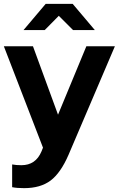

<svg xmlns="http://www.w3.org/2000/svg" viewBox="-20 -761 617 996"><path d="M105 215Q68 215 43 210V92Q63 96 91 96Q165 96 195 25L203 5L0 -521H151L281 -166L428 -521H576L336 41Q295 136 242.5 175.5Q190 215 105 215ZM359 -605 285 -679 212 -605H102L217 -741H357L472 -605Z"/></svg>

Font: Red Hat Display
Style: Bold
Weight: 700
Designer: Pentagram, MCKL
Foundry: Pentagram, MCKL
Version: Version 1.023; ttfautohint (v1.8.3)